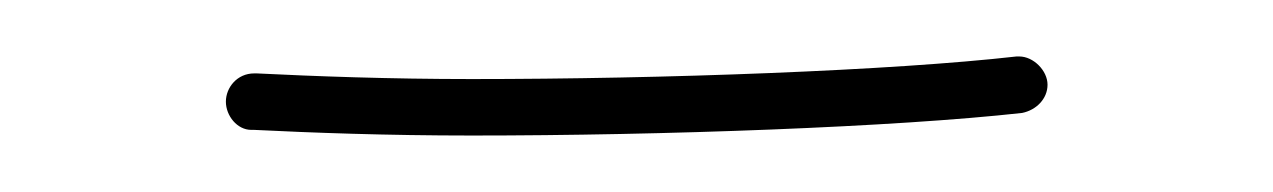

<svg xmlns="http://www.w3.org/2000/svg" viewBox="-20 79 451 68"><path d="M147 127C215 127 297 124 342 119C347 118 351 114 351 109C351 104 346 99 341 99C341 99 340 99 340 99C296 104 215 107 147 107C118 107 91 106 71 105H70C64 105 60 110 60 115C60 120 64 125 69 125H70C90 126 117 127 147 127Z"/></svg>

Font: Mistral SingleLine Outline
Style: Regular
Weight: 300
Designer: François Chastanet, Élisa Garzelli, Anais Alves, Morgane Autin
Foundry: institut supérieur des arts et du design Toulouse / isdaT
Version: Version 1.000;Glyphs 3.3 (3337)